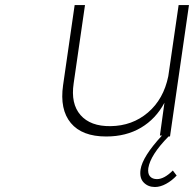

<svg xmlns="http://www.w3.org/2000/svg" viewBox="-20 -541 769 761"><path d="M230 -203.1 275.9 -521H316.9L272 -210.9Q259.8 -129.9 299.1 -85Q338.4 -40 418 -41Q504.4 -42 566.4 -95Q628.4 -147.9 647 -238.8L688 -521H729L653.8 0H647.9Q576.2 73.2 567.9 125Q564.9 147 574.5 158Q584 168.9 602.1 168.9Q630.9 168.9 665 134.8L680.2 154.8Q661.1 175.3 638.2 187.7Q615.2 200.2 594.2 200.2Q566.9 200.2 549.6 182.4Q532.2 164.6 537.1 130.9Q544.9 79.6 622.1 -3.9H613.8L631.8 -133.8Q597.7 -69.8 538.8 -34.9Q480 0 400.9 0Q305.2 0 260.7 -53.5Q216.3 -106.9 230 -203.1Z"/></svg>

Font: Trueno UltraLight
Style: Italic
Weight: 250
Designer: Julieta Ulanovsky
Foundry: Julieta Ulanovsky
Version: Version 3.001b | FøM Fix